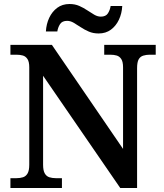

<svg xmlns="http://www.w3.org/2000/svg" viewBox="-20 -938 819 958"><path d="M32 0V-49H63Q80 -49 94.5 -53.5Q109 -58 117.5 -72.5Q126 -87 126 -116V-602Q126 -630 117 -643.5Q108 -657 94 -661Q80 -665 63 -665H32V-714H239L594 -195V-602Q594 -630 585 -643.5Q576 -657 562 -661Q548 -665 531 -665H500V-714H757V-665H726Q710 -665 695 -660.5Q680 -656 672 -642Q664 -628 664 -598V0H580L195 -560V-116Q195 -87 203.5 -72.5Q212 -58 226.5 -53.5Q241 -49 258 -49H289V0ZM472 -771Q445 -771 423 -780.5Q401 -790 382.5 -802.5Q364 -815 347.5 -824.5Q331 -834 315 -834Q290 -834 279.5 -817.5Q269 -801 266 -781H209Q211 -818 225.5 -849Q240 -880 265.5 -899Q291 -918 327 -918Q354 -918 375.5 -908.5Q397 -899 415.5 -886.5Q434 -874 450.5 -864.5Q467 -855 483 -855Q508 -855 518.5 -871.5Q529 -888 532 -908H590Q588 -871 573.5 -840Q559 -809 533.5 -790Q508 -771 472 -771Z"/></svg>

Font: Noto Serif Bengali SemiBold
Style: Regular
Weight: 600
Version: Version 2.003